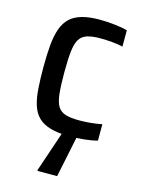

<svg xmlns="http://www.w3.org/2000/svg" viewBox="-109 -583 623 838"><g transform="rotate(15 202.5 -164.0)"><path d="M240 8Q188 8 153.5 -2Q119 -12 98.5 -32Q78 -52 68 -83.5Q58 -115 55 -157.5Q52 -200 52 -255Q52 -312 56 -355Q60 -398 71 -429Q82 -460 102.5 -479.5Q123 -499 156 -508.5Q189 -518 237 -518Q269 -518 304 -514Q339 -510 362 -504V-430Q341 -435 313 -437.5Q285 -440 260 -440Q223 -440 200 -432.5Q177 -425 165.5 -405.5Q154 -386 150 -349.5Q146 -313 146 -255Q146 -196 150 -159Q154 -122 166 -103Q178 -84 201.5 -77Q225 -70 262 -70Q287 -70 314 -72.5Q341 -75 365 -80V-6Q340 1 306 4.5Q272 8 240 8ZM144 190V185L211 -13H274V-8L233 190Z"/></g></svg>

Font: Saira SemiCondensed Medium
Style: Regular
Weight: 500
Width: 4
Designer: Hector Gatti with collaboration of the Omnibus-Type team
Foundry: Omnibus-Type
Version: Version 1.101